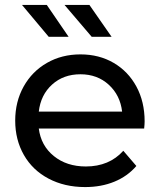

<svg xmlns="http://www.w3.org/2000/svg" viewBox="-20 -757 652 783"><path d="M42 -265.1Q42 -342.3 76.4 -404.1Q110.8 -465.8 171.4 -500.5Q231.9 -535.2 308.1 -535.2Q384.3 -535.2 443.6 -500.5Q502.9 -465.8 536.4 -403.8Q569.8 -341.8 569.8 -262.2Q569.8 -251 567.9 -232.9H138.2Q147 -163.1 199.5 -120.6Q252 -78.1 330.1 -78.1Q425.3 -78.1 482.9 -142.1L536.1 -80.1Q500 -38.1 446.5 -16.1Q393.1 5.9 327.1 5.9Q243.2 5.9 178 -28.6Q112.8 -63 77.4 -125Q42 -187 42 -265.1ZM69.8 -736.8H170.9L259.8 -606.9H178.7ZM138.2 -301.8H478Q470.2 -368.7 423.6 -411.4Q377 -454.1 308.1 -454.1Q238.8 -454.1 192.4 -412.1Q146 -370.1 138.2 -301.8ZM243.2 -736.8H344.7L435.1 -606.9H354Z"/></svg>

Font: Montserrat Medium
Style: Regular
Weight: 500
Designer: Julieta Ulanovsky
Foundry: Julieta Ulanovsky
Version: Version 7.200